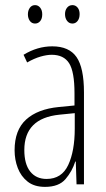

<svg xmlns="http://www.w3.org/2000/svg" viewBox="-20 -720 416 750"><path d="M184 -539Q250 -539 279 -497Q308 -455 308 -359V0H279L276 -89H274Q262 -51 236 -20.5Q210 10 156 10Q114 10 88 -10.5Q62 -31 49.5 -63.5Q37 -96 37 -133Q37 -212 82 -253Q127 -294 210 -302L271 -308V-356Q271 -440 250 -473Q229 -506 182 -506Q163 -506 138.5 -499Q114 -492 86 -476L72 -506Q126 -539 184 -539ZM212 -272Q75 -258 75 -134Q75 -79 98 -50Q121 -21 162 -21Q221 -21 246.5 -75.5Q272 -130 272 -218V-278ZM89 -664Q89 -679 96.5 -689.5Q104 -700 117 -700Q129 -700 137 -690Q145 -680 145 -664Q145 -647 137 -637.5Q129 -628 117 -628Q104 -628 96.5 -638.5Q89 -649 89 -664ZM234 -665Q234 -680 242 -690Q250 -700 263 -700Q275 -700 283 -690.5Q291 -681 291 -665Q291 -648 283 -638Q275 -628 263 -628Q250 -628 242 -638.5Q234 -649 234 -665Z"/></svg>

Font: Noto Sans Tamil ExtraCondensed ExtraLight
Style: Regular
Weight: 200
Width: 2
Designer: Jelle Bosma - Monotype Design Team
Foundry: Monotype Imaging Inc.
Version: Version 2.004; ttfautohint (v1.8.4.7-5d5b)